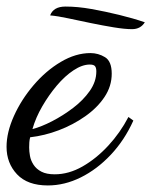

<svg xmlns="http://www.w3.org/2000/svg" viewBox="-35 -522 462 586"><path d="M111 44Q49 44 17 10Q-15 -24 -15 -74Q-15 -118 7.5 -168Q30 -218 67.5 -262Q105 -306 150.5 -333Q196 -360 241 -360Q265 -360 285.5 -347.5Q306 -335 306 -297Q306 -259 284 -226Q262 -193 225 -167Q188 -141 144.5 -124.5Q101 -108 57 -103Q55 -95 54.5 -87.5Q54 -80 54 -72Q54 -60 56.5 -46Q59 -32 67.5 -19Q76 -6 91.5 2Q107 10 132 10Q175 10 217 -14Q259 -38 295.5 -77.5Q332 -117 357 -165L372 -154Q345 -94 303 -49.5Q261 -5 211.5 19.5Q162 44 111 44ZM64 -128Q91 -135 124 -152Q157 -169 188 -192.5Q219 -216 239 -244.5Q259 -273 259 -304Q259 -315 255 -320Q251 -325 239 -325Q216 -325 189.5 -307.5Q163 -290 138.5 -261Q114 -232 94 -197.5Q74 -163 64 -128ZM368 -433Q346 -433 312.5 -438.5Q279 -444 242.5 -451.5Q206 -459 173.5 -466Q141 -473 118 -475Q128 -502 165 -502Q202 -502 244 -494.5Q286 -487 329 -476.5Q372 -466 407 -454Q394 -433 368 -433Z"/></svg>

Font: Dancing Script Medium
Style: Regular
Weight: 500
Designer: Pablo Impallari
Foundry: Pablo Impallari
Version: Version 2.000